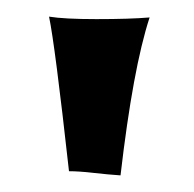

<svg xmlns="http://www.w3.org/2000/svg" viewBox="-20 -753 234 231"><path d="M63 -547Q46 -700 39 -733Q57 -730 96 -730Q136 -730 160 -732Q140 -671 125 -542Q110 -543 92.5 -545Q75 -547 63 -547Z"/></svg>

Font: NewRocker
Style: Regular
Weight: 400
Designer: Pablo Impallari, Brenda Gallo, Rodrigo Fuenzalida
Foundry: Pablo Impallari, Brenda Gallo, Rodrigo Fuenzalida
Version: Version 1.000